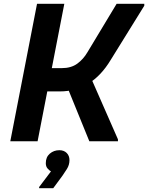

<svg xmlns="http://www.w3.org/2000/svg" viewBox="-20 -740 776 1006"><path d="M182 -261 206 -383H303Q353 -383 385 -406.5Q417 -430 438 -466L591 -720H736V-710L560 -426Q461 -261 293 -261ZM34 0 174 -720H317L177 0ZM448 0 330 -290 454 -338 598 -10V0ZM247 158Q238 153 229 142.5Q220 132 220 115Q220 83 241 65Q262 47 291 47Q315 47 329.5 61.5Q344 76 344 99Q344 124 330.5 145.5Q317 167 307 181L259 246H185V240Z"/></svg>

Font: Kufam SemiBold
Style: Italic
Weight: 600
Italic angle: -11°
Designer: Artur Schmal
Foundry: Original Type
Version: Version 1.301; ttfautohint (v1.8.3)